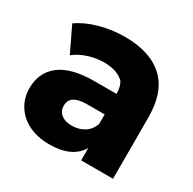

<svg xmlns="http://www.w3.org/2000/svg" viewBox="-140 -756 916 910"><g transform="rotate(30 318.0 -300.5)"><path d="M581.1 -335.6V0H406.7V-67.8Q361.1 10 237.8 10Q172.2 10 123.9 -13.9Q75.6 -37.8 49.4 -80Q23.3 -122.2 23.3 -174.4Q23.3 -260 85 -308.3Q146.7 -356.7 275.6 -356.7H394.4Q394.4 -396.7 378.9 -420Q342.2 -456.7 270 -456.7Q226.7 -456.7 183.9 -442.8Q141.1 -428.9 111.1 -404.4L45.6 -541.1Q92.2 -574.4 158.9 -592.8Q225.6 -611.1 295.6 -611.1Q433.3 -611.1 507.2 -542.8Q581.1 -474.4 581.1 -335.6ZM394.4 -192.2V-244.4H296.7Q205.6 -244.4 205.6 -183.3Q205.6 -154.4 227.2 -137.2Q248.9 -120 285.6 -120Q323.3 -120 352.8 -138.3Q382.2 -156.7 394.4 -192.2Z"/></g></svg>

Font: Paperlogy 9 Black
Style: Regular
Weight: 900
Designer: redesigned by Lee Juim, glyphs from Gmarket Sans & Montserrat
Foundry: PT&
Version: Version 1.001